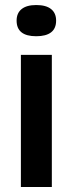

<svg xmlns="http://www.w3.org/2000/svg" viewBox="-20 -743 289 763"><path d="M63 0V-525H186V0ZM124 -599Q85 -599 65.5 -614.5Q46 -630 46 -661Q46 -691 66 -707Q86 -723 124 -723Q163 -723 183 -707Q203 -691 203 -661Q203 -630 183 -614.5Q163 -599 124 -599Z"/></svg>

Font: Bricolage Grotesque SemiCondensed SemiBold
Style: Regular
Weight: 600
Width: 4
Designer: Mathieu Triay
Foundry: Atelier Triay
Version: Version 1.001;gftools[0.9.33.dev8+g029e19f]